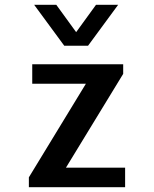

<svg xmlns="http://www.w3.org/2000/svg" viewBox="-20 -778 640 798"><path d="M100 0V-41L337 -430H114V-511H492V-471L254 -81H500V0ZM471 -758 346 -588H247L122 -758H214L328 -601H265L379 -758Z"/></svg>

Font: Chivo Mono Medium
Style: Regular
Weight: 500
Monospace: yes
Designer: Hector Gatti
Foundry: Omnibus-Type
Version: Version 1.008